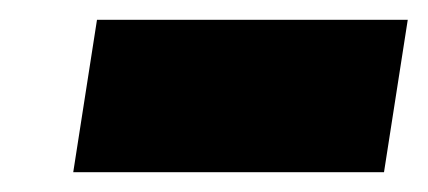

<svg xmlns="http://www.w3.org/2000/svg" viewBox="-20 -387 432 194"><path d="M54 -213 78 -367H392L368 -213Z"/></svg>

Font: Exo Thin Black
Style: Italic
Weight: 900
Italic angle: -9°
Version: Version 2.000